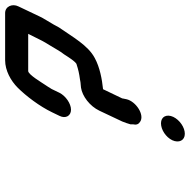

<svg xmlns="http://www.w3.org/2000/svg" viewBox="-16 -710 741 749"><g transform="rotate(-90 354.5 -335.5)"><path d="M182 -34C170 -8 181 15 207 15C232 15 261 -5 273 -30C285 -56 274 -78 248 -78C223 -78 194 -59 182 -34ZM387 -390C354 -385 315 -356 297 -318L255 -229C251 -219 247 -208 244 -197V-187C241 -175 244 -166 253 -160C280 -140 334 -176 342 -213L344 -223C345 -226 345 -228 345 -229L381 -304C421 -308 467 -317 502 -336C552 -362 585 -423 622 -476L634 -498C641 -511 659 -538 665 -552L704 -634C716 -658 704 -686 678 -686H494C454 -686 414 -664 387 -637C354 -604 314 -551 291 -503L277 -474C265 -450 277 -429 301 -429C325 -429 355 -450 367 -474L381 -503C383 -506 383 -508 386 -511C388 -515 392 -521 398 -530C407 -543 438 -596 452 -596H597L575 -552C569 -539 557 -519 550 -508C539 -491 530 -472 517 -456C511 -447 487 -407 477 -407C459 -401 442 -397 419 -394C418 -394 414 -393 408 -392C402 -392 392 -390 387 -390Z"/></g></svg>

Font: Electronic
Style: BlkUltIt
Weight: 900
Version: Version 1.011